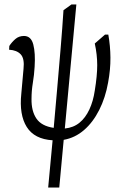

<svg xmlns="http://www.w3.org/2000/svg" viewBox="-20 -622 558 865"><path d="M197 223Q202 176 206.5 122Q211 68 217 10Q135 5 100.5 -50Q66 -105 76 -200L86 -312Q91 -358 73.5 -377Q56 -396 21 -398L22 -415Q33 -432 49 -446Q65 -460 88 -460Q120 -460 130 -421.5Q140 -383 136 -321Q134 -285 128 -249Q122 -213 122 -177Q121 -122 144 -88Q167 -54 222 -46Q230 -135 238 -227Q246 -319 253.5 -408Q261 -497 266 -576L302 -602H324L272 -43Q311 -47 338 -69Q365 -91 382.5 -128.5Q400 -166 407 -214Q418 -281 418 -328.5Q418 -376 407 -426L453 -466H468Q477 -416 477.5 -362.5Q478 -309 467 -250Q455 -182 427 -126.5Q399 -71 358.5 -36Q318 -1 267 8L247 223Z"/></svg>

Font: Ancizar Serif Light
Style: Italic
Weight: 300
Italic angle: -4°
Designer: Cesar Puertas, Viviana Monsalve, Julian Moncada, Julian Prieto, Jose Castro, Felipe Aragon, Mariel Hernandez, Sara Alarc
Version: Version 8.100